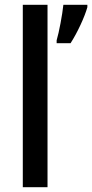

<svg xmlns="http://www.w3.org/2000/svg" viewBox="-20 -780 384 800"><path d="M178 0V-760H75V0ZM344 -750V-760H244C240 -720 226 -645 216 -612V-600H274C302 -643 333 -710 344 -750Z"/></svg>

Font: Noto Sans Myanmar SemiCondensed Medium
Style: Regular
Weight: 500
Width: 4
Designer: Monotype Design Team
Foundry: Monotype Imaging Inc.
Version: Version 2.107